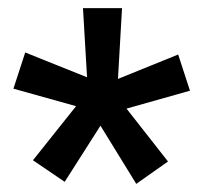

<svg xmlns="http://www.w3.org/2000/svg" viewBox="-20 -731 493 472"><path d="M167 -470 61 -337 139 -284 227 -422 315 -279 393 -334 291 -464 447 -508 418 -597 270 -537 280 -711H184L194 -541L42 -602L13 -513Z"/></svg>

Font: Asimov
Style: Regular
Weight: 500
Designer: Google
Version: Version 2.000980; 2014